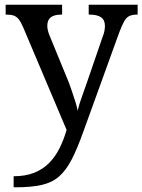

<svg xmlns="http://www.w3.org/2000/svg" viewBox="-20 -556 605 816"><path d="M38 193Q89 193 126 178Q163 163 189 136.5Q215 110 233 74Q251 38 263 -4L78 -441Q69 -462 60 -473.5Q51 -485 39 -489.5Q27 -494 7 -494H4V-536H244V-494H241Q211 -494 196 -482.5Q181 -471 181 -446Q181 -438 183 -429Q185 -420 189 -409L262 -231Q272 -208 281.5 -180.5Q291 -153 299 -128Q307 -103 310 -86Q317 -115 328.5 -146Q340 -177 350 -207L417 -402Q422 -414 424 -425.5Q426 -437 426 -445Q426 -471 409.5 -482.5Q393 -494 360 -494H357V-536H565V-494H562Q543 -494 530 -488Q517 -482 507.5 -465Q498 -448 486 -416L334 4Q308 77 284 123Q260 169 230.5 194.5Q201 220 157 230Q113 240 47 240H38Z"/></svg>

Font: Noto Serif Lao
Style: Regular
Weight: 400
Designer: Monotype Design Team
Foundry: Monotype Imaging Inc.
Version: Version 2.003